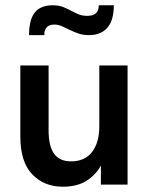

<svg xmlns="http://www.w3.org/2000/svg" viewBox="-20 -699 567 727"><path d="M218 8Q147 8 102 -39Q57 -86 57 -182V-451H164V-206Q164 -145 185 -116.5Q206 -88 249 -88Q301 -88 328.5 -123.5Q356 -159 356 -221V-451H463V0H362V-72Q343 -37 307.5 -14.5Q272 8 218 8ZM317 -566Q295 -566 277.5 -572Q260 -578 244.5 -585.5Q229 -593 215 -599.5Q201 -606 186 -606Q166 -606 156.5 -595Q147 -584 148 -566H90Q90 -625 112 -652Q134 -679 179 -679Q203 -679 219 -672.5Q235 -666 249 -658.5Q263 -651 277 -645Q291 -639 311 -639Q354 -639 354 -679H411Q411 -622 386.5 -594Q362 -566 317 -566Z"/></svg>

Font: Tilda Sans Semibold
Style: Regular
Weight: 600
Designer: ParaType Ltd
Foundry: ParaType Ltd
Version: Version 1.009